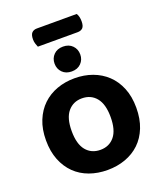

<svg xmlns="http://www.w3.org/2000/svg" viewBox="-182 -1133 1066 1265"><g transform="rotate(-20 351.5 -500.0)"><path d="M196 -903Q192 -912 187 -927Q182 -942 182 -958Q182 -991 195 -1004.5Q208 -1018 231 -1018H510Q517 -1008 520.5 -993.5Q524 -979 524 -962Q524 -929 511 -916Q498 -903 475 -903ZM668 -304Q668 -226 644 -165.5Q620 -105 577.5 -64.5Q535 -24 477 -3Q419 18 351 18Q283 18 225 -3Q167 -24 125 -65Q83 -106 59 -166Q35 -226 35 -304Q35 -382 59.5 -442Q84 -502 126.5 -542.5Q169 -583 226.5 -604Q284 -625 351 -625Q418 -625 475.5 -604Q533 -583 576 -542.5Q619 -502 643.5 -442Q668 -382 668 -304ZM488 -304Q488 -394 451 -439Q414 -484 351 -484Q290 -484 252.5 -439.5Q215 -395 215 -304Q215 -213 252 -168Q289 -123 352 -123Q414 -123 451 -168Q488 -213 488 -304ZM441 -760Q441 -723 416.5 -698Q392 -673 351 -673Q310 -673 285.5 -698Q261 -723 261 -760Q261 -797 285.5 -822Q310 -847 351 -847Q392 -847 416.5 -822Q441 -797 441 -760Z"/></g></svg>

Font: Baloo Paaji 2 ExtraBold
Style: Regular
Weight: 800
Designer: Shuchita Grover, Noopur Datye and Ek Type
Foundry: Ek Type
Version: Version 1.640;hotconv 1.0.111;makeotfexe 2.5.65597; ttfautoh